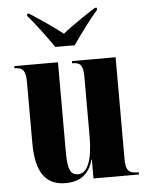

<svg xmlns="http://www.w3.org/2000/svg" viewBox="-54 -811 673 866"><g transform="rotate(-5 282.0 -378.0)"><path d="M215 -606H303C334 -651 383 -718 417 -756V-766H408C368 -740 303 -698 259 -662C214 -698 150 -740 110 -766H101V-756C135 -718 184 -651 215 -606ZM208 10C280 10 318 -27 333 -86H335V0H541V-10H537C495 -10 482 -24 482 -76V-536H284V-526H286C323 -526 334 -511 334 -458V-190C334 -83 310 -25 268 -25C233 -25 221 -52 221 -130V-536H23V-526H25C62 -526 74 -510 74 -456V-183C74 -48 120 10 208 10Z"/></g></svg>

Font: Noto Serif Display Condensed Extra
Style: Regular
Weight: 800
Width: 3
Designer: Monotype Design Team
Foundry: Monotype Imaging Inc.
Version: Version 1.900